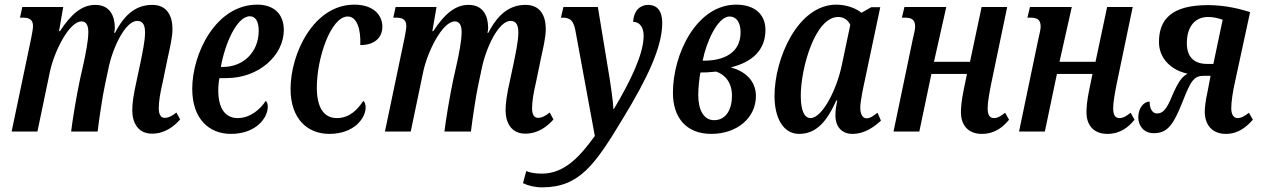

<svg xmlns="http://www.w3.org/2000/svg" viewBox="-20 -566 5423 826"><path d="M634 9C690 9 729 -23 755 -52L739 -82C720 -67 705 -59 688 -59C672 -59 663 -74 663 -100C663 -128 669 -166 679 -208L702 -319C710 -356 722 -405 722 -441C722 -496 700 -545 635 -545C570 -545 518 -509 475 -425H471C473 -432 474 -440 474 -446C474 -497 453 -545 390 -545C333 -545 287 -507 238 -432H234L252 -536H76L66 -490H78C104 -490 122 -483 122 -454C122 -442 118 -422 114 -401L30 0H141L194 -254C211 -339 276 -474 331 -474C355 -474 360 -449 360 -428C360 -389 347 -329 341 -300L324 -224C309 -154 291 -44 286 0H400C405 -44 422 -159 432 -203L446 -269C464 -360 519 -477 571 -476C597 -476 604 -454 604 -426C604 -388 591 -331 585 -300L568 -220C554 -158 549 -121 549 -92C549 -39 573 9 634 9Z M973 10C1082 10 1132 -59 1132 -107C1132 -118 1129 -128 1123 -132C1100 -95 1055 -58 1003 -58C948 -58 919 -101 919 -177C919 -195 921 -216 924 -230H954C1094 -230 1201 -328 1201 -437C1201 -505 1159 -546 1087 -546C908 -546 807 -335 807 -184C807 -53 881 10 973 10ZM930 -278C948 -379 999 -496 1055 -496C1079 -496 1093 -474 1093 -434C1093 -341 1026 -278 939 -278Z M1397 10C1504 10 1553 -58 1553 -104C1553 -116 1549 -128 1543 -132C1519 -96 1485 -58 1429 -58C1373 -58 1343 -104 1343 -189C1343 -318 1404 -495 1476 -495C1516 -495 1533 -439 1530 -372C1597 -372 1625 -409 1625 -451C1625 -500 1588 -546 1504 -546C1329 -546 1230 -335 1230 -184C1230 -54 1303 10 1397 10Z M2240 9C2296 9 2335 -23 2361 -52L2345 -82C2326 -67 2311 -59 2294 -59C2278 -59 2269 -74 2269 -100C2269 -128 2275 -166 2285 -208L2308 -319C2316 -356 2328 -405 2328 -441C2328 -496 2306 -545 2241 -545C2176 -545 2124 -509 2081 -425H2077C2079 -432 2080 -440 2080 -446C2080 -497 2059 -545 1996 -545C1939 -545 1893 -507 1844 -432H1840L1858 -536H1682L1672 -490H1684C1710 -490 1728 -483 1728 -454C1728 -442 1724 -422 1720 -401L1636 0H1747L1800 -254C1817 -339 1882 -474 1937 -474C1961 -474 1966 -449 1966 -428C1966 -389 1953 -329 1947 -300L1930 -224C1915 -154 1897 -44 1892 0H2006C2011 -44 2028 -159 2038 -203L2052 -269C2070 -360 2125 -477 2177 -476C2203 -476 2210 -454 2210 -426C2210 -388 2197 -331 2191 -300L2174 -220C2160 -158 2155 -121 2155 -92C2155 -39 2179 9 2240 9Z M2312 240C2473 240 2540 143 2662 -60C2765 -229 2829 -364 2829 -467C2829 -518 2808 -545 2768 -545C2735 -545 2706 -521 2704 -472C2731 -472 2749 -450 2749 -412C2749 -332 2690 -213 2621 -97H2619C2618 -128 2605 -218 2596 -269L2552 -536H2404L2393 -490H2401C2433 -490 2447 -477 2455 -437L2539 19C2481 98 2414 181 2311 181C2277 181 2256 175 2244 170L2230 222C2252 233 2282 240 2312 240Z M3040 10C3150 10 3232 -58 3232 -153C3232 -220 3184 -260 3124 -276C3217 -299 3273 -351 3273 -437C3273 -505 3226 -546 3147 -546C2977 -546 2875 -334 2875 -167C2875 -59 2933 10 3040 10ZM3003 -305C3017 -380 3066 -495 3119 -495C3144 -495 3166 -475 3166 -427C3166 -337 3092 -305 3009 -305ZM3052 -49C3007 -49 2984 -94 2984 -156C2984 -188 2988 -225 2993 -254C3011 -254 3035 -255 3061 -258C3100 -245 3129 -210 3129 -154C3129 -96 3104 -49 3052 -49Z M3418 10C3493 10 3538 -45 3578 -134H3582C3578 -113 3574 -96 3574 -70C3574 -19 3603 10 3647 10C3703 10 3743 -23 3770 -47L3755 -81C3737 -67 3723 -57 3708 -57C3692 -57 3681 -73 3681 -103C3681 -131 3695 -195 3700 -218L3767 -535H3728L3686 -511C3664 -530 3621 -546 3578 -546C3412 -546 3312 -314 3312 -153C3312 -61 3348 10 3418 10ZM3467 -58C3443 -58 3425 -85 3425 -154C3425 -272 3486 -493 3586 -493C3608 -493 3628 -481 3638 -459L3602 -288C3579 -176 3516 -58 3467 -58Z M4204 10C4260 10 4296 -20 4321 -51L4304 -81C4285 -66 4272 -58 4256 -58C4237 -58 4229 -73 4229 -100C4229 -127 4236 -164 4244 -205L4313 -536H4203L4153 -300H3998L4051 -536H3871L3860 -490H3872C3900 -490 3917 -483 3917 -452C3917 -439 3912 -420 3907 -398L3824 0H3935L3987 -248H4140L4126 -180C4116 -132 4114 -101 4114 -82C4114 -36 4138 10 4204 10Z M4744 10C4800 10 4836 -20 4861 -51L4844 -81C4825 -66 4812 -58 4796 -58C4777 -58 4769 -73 4769 -100C4769 -127 4776 -164 4784 -205L4853 -536H4743L4693 -300H4538L4591 -536H4411L4400 -490H4412C4440 -490 4457 -483 4457 -452C4457 -439 4452 -420 4447 -398L4364 0H4475L4527 -248H4680L4666 -180C4656 -132 4654 -101 4654 -82C4654 -36 4678 10 4744 10Z M5254 10C5309 10 5344 -22 5370 -51L5353 -81C5334 -66 5320 -58 5304 -58C5287 -58 5277 -74 5277 -100C5277 -128 5283 -170 5294 -218L5358 -514C5316 -527 5253 -544 5177 -544C5018 -544 4966 -481 4966 -385C4966 -314 5019 -264 5089 -249C5066 -236 5051 -219 5024 -157C4997 -89 4980 -78 4957 -78C4934 -78 4925 -106 4926 -129C4901 -129 4877 -102 4877 -61C4877 -26 4900 7 4943 7C5001 7 5027 -25 5069 -132C5103 -218 5116 -240 5160 -240H5188L5175 -172C5166 -132 5163 -101 5163 -86C5163 -32 5192 10 5254 10ZM5173 -291C5113 -291 5084 -325 5086 -386C5088 -451 5120 -493 5178 -493C5201 -493 5224 -487 5240 -481L5200 -291Z"/></svg>

Font: Noto Serif Condensed Semi
Style: Italic
Weight: 600
Width: 3
Italic angle: -12°
Designer: Monotype Design Team
Foundry: Monotype Imaging Inc.
Version: Version 1.901